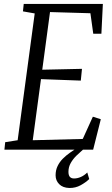

<svg xmlns="http://www.w3.org/2000/svg" viewBox="-20 -763 572 979"><path d="M2.5 0 6.5 -38 70 -48 157 -694.5 97 -705 101 -743H504.5L497 -591H455.5L441 -695.5L235 -701.5L195.5 -407.5L398 -412L392 -352L189 -359.5L147 -48L402 -54.5L453.5 -168L494 -155L455 0ZM333.5 195.5Q300 194.5 281.8 176Q263.5 157.5 263.5 131Q263.5 104.5 273.8 83.5Q284 62.5 300.5 46Q317 29.5 336.5 15.8Q356 2 375.5 -10.5L396.5 -23.5L407 -3.5Q388.5 12.5 370.2 30.2Q352 48 340.5 68.5Q329 89 329 113Q329 130.5 336.2 138.8Q343.5 147 357.5 147Q375 147 392.5 139.2Q410 131.5 425 116.5L435 150Q417.5 167 391.2 181.5Q365 196 333.5 195.5Z"/></svg>

Font: Merriweather 24pt SemiCondensed Light
Style: Italic
Weight: 300
Width: 4
Italic angle: -7.8°
Designer: Eben Sorkin
Foundry: Eben Sorkin
Version: Version 2.101